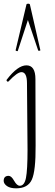

<svg xmlns="http://www.w3.org/2000/svg" viewBox="-28 -751 297 1046"><path d="M135 -726 192 -477Q192 -476 189.5 -475Q187 -474 183.5 -474.5Q180 -475 180 -476L124 -642L69 -474Q68 -471 62.5 -473Q57 -475 57 -477L116 -726Q117 -731 125.5 -731Q134 -731 135 -726ZM60 275Q28 275 10.5 263Q-7 251 -8 235Q-8 207 19 207Q34 207 49 234Q64 261 80 261Q105 261 113.5 218Q122 175 122 64L119 -297Q119 -358 89 -358Q66 -358 19 -308Q15 -304 10.5 -308Q6 -312 8 -316Q68 -395 116 -395Q165 -395 165 -320L166 42Q167 180 145.5 227.5Q124 275 60 275Z"/></svg>

Font: Cormorant Upright Light
Style: Regular
Weight: 300
Designer: Christian Thalmann (Catharsis Fonts)
Foundry: Catharsis Fonts
Version: Version 3.302;PS 003.302;hotconv 1.0.88;makeotf.lib2.5.64775